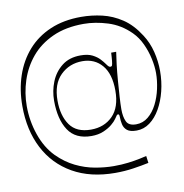

<svg xmlns="http://www.w3.org/2000/svg" viewBox="-91 -762 977 1020"><g transform="rotate(-10 397.5 -252.0)"><path d="M450 172Q316 172 220.5 117.5Q125 63 74.5 -35Q24 -133 24 -263Q24 -351 49.5 -426.5Q75 -502 124.5 -558Q174 -614 246.5 -645Q319 -676 413 -676Q470 -676 526 -663Q582 -650 632.5 -616.5Q683 -583 723 -520Q751 -477 764 -425Q777 -373 777 -320Q777 -264 764 -212Q751 -160 727.5 -119Q704 -78 671.5 -54Q639 -30 600 -30Q565 -30 549 -43Q533 -56 528.5 -76.5Q524 -97 524 -117Q524 -125 522 -128.5Q520 -132 517 -132Q513 -132 509.5 -128Q506 -124 497 -110Q489 -98 470.5 -82.5Q452 -67 424 -55Q396 -43 359 -43Q273 -43 234 -102.5Q195 -162 195 -262Q195 -315 214.5 -363.5Q234 -412 274 -443.5Q314 -475 375 -475Q414 -475 438.5 -462.5Q463 -450 477.5 -434Q492 -418 499 -408Q508 -395 512.5 -391.5Q517 -388 521 -388Q528 -388 530.5 -393.5Q533 -399 535 -418Q536 -426 536.5 -436.5Q537 -447 538 -461H565Q561 -436 556 -395Q551 -354 547.5 -308Q544 -262 541.5 -221.5Q539 -181 539 -155Q539 -115 551 -89Q563 -63 603 -63Q640 -63 668.5 -86.5Q697 -110 716 -147.5Q735 -185 744.5 -229Q754 -273 754 -313Q754 -349 745 -391Q736 -433 717.5 -473Q699 -513 670 -542Q617 -595 549.5 -616Q482 -637 420 -637Q323 -637 252 -604.5Q181 -572 136 -518Q91 -464 69 -396.5Q47 -329 47 -259Q47 -179 73 -103.5Q99 -28 148 22Q192 66 243 91Q294 116 347 125.5Q400 135 448 135Q490 135 526 130.5Q562 126 588 120.5Q614 115 626 112L631 150Q594 158 547 165Q500 172 450 172ZM213 -259Q213 -178 248.5 -127.5Q284 -77 362 -77Q434 -77 479.5 -123Q525 -169 525 -259Q525 -349 485 -396Q445 -443 379 -443Q309 -443 261 -396Q213 -349 213 -259Z"/></g></svg>

Font: Ojuju ExtraLight
Style: Regular
Weight: 200
Designer: Chisaokwu Joboson, Mirko Velimirovic
Foundry: Udi Foundry
Version: Version 1.000